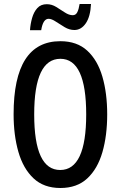

<svg xmlns="http://www.w3.org/2000/svg" viewBox="-20 -930 603 960"><path d="M516 -358Q516 -252 492 -169Q468 -86 416.5 -38Q365 10 282 10Q199 10 147.5 -38.5Q96 -87 72 -170.5Q48 -254 48 -359Q48 -724 282 -724Q365 -724 416.5 -676.5Q468 -629 492 -546.5Q516 -464 516 -358ZM151 -358Q151 -80 281 -80Q411 -80 411 -358Q411 -636 282 -636Q151 -636 151 -358ZM130 -779Q132 -810 140.5 -840Q149 -870 166.5 -889.5Q184 -909 214 -909Q239 -909 261.5 -895Q284 -881 304.5 -867.5Q325 -854 344 -854Q359 -854 366.5 -869Q374 -884 378 -910H435Q432 -847 409 -813.5Q386 -780 352 -780Q327 -780 303.5 -794Q280 -808 259 -822Q238 -836 223 -836Q195 -836 186 -779Z"/></svg>

Font: Noto Sans Lao Looped ExtraCondensed Medium
Style: Regular
Weight: 500
Width: 2
Designer: Mark Frömberg, Ben Mitchell
Foundry: The Fontpad Ltd
Version: Version 1.002; ttfautohint (v1.8.4.7-5d5b)